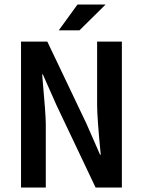

<svg xmlns="http://www.w3.org/2000/svg" viewBox="-20 -840 640 860"><path d="M453.1 -819.8 335.9 -704.1H243.2L327.1 -819.8ZM168.9 -506.8Q185.1 -325.7 185.1 -286.1V0H74.2V-653.8H191.9L367.2 -286.1L428.2 -147H431.2Q415 -312 415 -370.1V-653.8H525.9V0H408.2L232.9 -369.1L171.9 -506.8Z"/></svg>

Font: SourceCodePro-Semibold
Style: Regular
Weight: 600
Monospace: yes
Designer: Paul D. Hunt
Foundry: Adobe Systems Incorporated
Version: Version 1.009;PS 1.000;hotconv 1.0.70;makeotf.lib2.5.5900